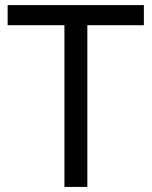

<svg xmlns="http://www.w3.org/2000/svg" viewBox="-20 -734 596 754"><path d="M323 0H233V-635H10V-714H545V-635H323Z"/></svg>

Font: Noto Sans Marchen
Style: Regular
Weight: 400
Designer: Monotype Design Team
Foundry: Monotype Imaging Inc.
Version: Version 2.003; ttfautohint (v1.8.4.7-5d5b)